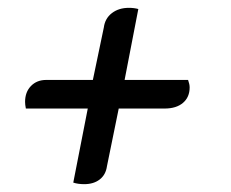

<svg xmlns="http://www.w3.org/2000/svg" viewBox="-20 -481 590 490"><path d="M309 -461Q322 -461 333 -458L298 -277H460Q464 -266 464 -258Q464 -233 447 -218.5Q430 -204 400 -204H283L253 -57Q250 -35 234.5 -23Q219 -11 195 -11Q179 -11 167 -15L204 -204H46Q44 -214 44 -221Q44 -246 59 -261.5Q74 -277 98 -277H217L245 -411Q248 -434 265.5 -447.5Q283 -461 309 -461Z"/></svg>

Font: Sansita Light Italic
Style: Regular
Weight: 300
Italic angle: -11°
Designer: Pablo Cosgaya
Foundry: Omnibus-Type
Version: Version 1.006